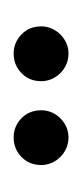

<svg xmlns="http://www.w3.org/2000/svg" viewBox="61 -528 121 284"><g transform="rotate(90 122.0 -386.5)"><path d="M100.6 -386.7Q100.6 -368.7 88.6 -357.2Q76.7 -345.7 59.6 -345.7Q43.5 -345.7 31.5 -357.2Q19.5 -368.7 19.5 -386.7Q19.5 -394.5 22.7 -401.9Q25.9 -409.2 31.5 -414.8Q37.1 -420.4 44.2 -423.6Q51.3 -426.8 59.6 -426.8Q68.4 -426.8 75.7 -423.6Q83 -420.4 88.6 -414.8Q94.2 -409.2 97.4 -401.9Q100.6 -394.5 100.6 -386.7ZM224.6 -386.7Q224.6 -368.7 212.6 -357.2Q200.7 -345.7 183.6 -345.7Q167.5 -345.7 155.5 -357.2Q143.6 -368.7 143.6 -386.7Q143.6 -394.5 146.7 -401.9Q149.9 -409.2 155.5 -414.8Q161.1 -420.4 168.2 -423.6Q175.3 -426.8 183.6 -426.8Q192.4 -426.8 199.7 -423.6Q207 -420.4 212.6 -414.8Q218.3 -409.2 221.4 -401.9Q224.6 -394.5 224.6 -386.7Z"/></g></svg>

Font: Montez
Style: Regular
Weight: 400
Designer: Astigmatic (AOETI)
Foundry: Astigmatic (AOETI)
Version: Version 1.000